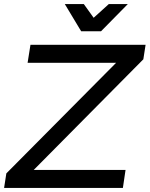

<svg xmlns="http://www.w3.org/2000/svg" viewBox="-21 -919 732 939"><path d="M691 -700 680 -629 144 -88H593L580 0H-1L10 -71L547 -612H114L128 -700ZM511 -899H604L473 -766H376L296 -899H389L437 -832Z"/></svg>

Font: Gontserrat
Style: Italic
Weight: 400
Italic angle: -11.3°
Designer: Julieta Ulanovsky
Foundry: Julieta Ulanovsky
Version: Version 6.001